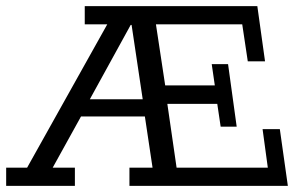

<svg xmlns="http://www.w3.org/2000/svg" viewBox="-27 -603 985 623"><path d="M-7 0V-59H61L321 -524H248V-583H808L833 -404H777L759 -524H479L509 -326H670L660 -395H713L741 -192H689L678 -266H516L546 -59H842L825 -184H881L907 0H393V-59H468L441 -239L465 -225H221L248 -247L144 -59H216V0ZM253 -260 244 -281H453L438 -268L400 -522H397Z"/></svg>

Font: Rokkitt SemiBold
Style: Regular
Weight: 400
Version: Version 3.103